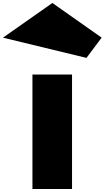

<svg xmlns="http://www.w3.org/2000/svg" viewBox="-128 -1281 703 1290"><path d="M-108 -1028 453 -892 555 -1028 224 -1261ZM90 -780H356V-11H90Z"/></svg>

Font: Hussar Dziwak
Style: Regular
Weight: 400
Version: Version 1.022